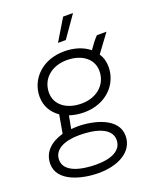

<svg xmlns="http://www.w3.org/2000/svg" viewBox="-173 -812 900 1112"><g transform="rotate(-20 277.0 -256.0)"><path d="M281 -154C416 -154 503 -246 503 -354C503 -386 495 -414 479 -438L561 -549H502C484 -531 463 -503 445 -477C407 -508 354 -526 291 -526C155 -526 68 -434 68 -327C68 -269 96 -223 140 -193L120 -80C45 -59 -7 -13 -7 60C-7 169 137 205 240 205C364 205 459 151 459 55C459 -55 317 -91 213 -91L176 -89L191 -168C218 -159 249 -154 281 -154ZM245 154C154 154 49 132 49 55C49 -11 120 -40 207 -40C299 -40 402 -18 402 60C402 123 339 154 245 154ZM284 -207C189 -207 127 -258 127 -330C127 -416 195 -473 288 -473C383 -473 445 -422 445 -350C445 -264 376 -207 284 -207ZM323 -584 416 -717H355L275 -584Z"/></g></svg>

Font: Fixel Display 20240404 Light
Style: Italic
Weight: 300
Italic angle: -10°
Designer: AlfaBravo + MacPaw
Foundry: Kyrylo Tkachov, Marchela Mozhyna, Serhii Makarenko, Maria Weinstein, Zakhar Kryvoshyya
Version: Version 1.211;Glyphs 3.2 (3225)